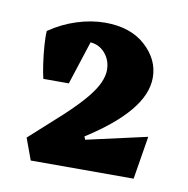

<svg xmlns="http://www.w3.org/2000/svg" viewBox="-50 -800 421 430"><g transform="rotate(10 161.0 -584.5)"><path d="M46 -418 28 -467 101 -533Q131 -561 148 -581.5Q165 -602 172 -618Q179 -634 179 -647Q179 -670 164.5 -686Q150 -702 128 -702Q120 -702 107.5 -699Q95 -696 84 -690L31 -710Q60 -730 93 -740.5Q126 -751 157 -751Q215 -751 249 -720Q283 -689 283 -648Q283 -610 250.5 -571Q218 -532 155 -492L158 -485L296 -516L280 -418ZM42 -603Q39 -615 36 -635.5Q33 -656 31.5 -677Q30 -698 31 -710L134 -708L100 -603Z"/></g></svg>

Font: Eczar
Style: Bold
Weight: 700
Designer: Vaibhav Singh
Foundry: Rosetta Type Foundry
Version: Version 2.000